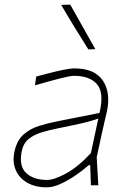

<svg xmlns="http://www.w3.org/2000/svg" viewBox="-20 -799 556 828"><path d="M182 9Q132.5 9 97.5 -11Q62.5 -31 47.5 -66.5Q32.5 -102 43 -148Q53.5 -194.5 81.8 -219.2Q110 -244 148.5 -256Q187 -268 228 -276L409 -312Q430 -398.5 398.8 -435.2Q367.5 -472 299 -472Q282.5 -472 236.5 -460.2Q190.5 -448.5 131 -431L136 -469Q158.5 -475 190.5 -483.2Q222.5 -491.5 253 -497.8Q283.5 -504 301 -504Q388 -504 423.2 -452Q458.5 -400 441 -318Q436.5 -297 430 -271Q423.5 -245 416.5 -211L397 -121Q399 -89.5 400.5 -61.8Q402 -34 404 0H372L369 -87H363Q336.5 -63.5 304 -41.5Q271.5 -19.5 239.5 -5.2Q207.5 9 182 9ZM183 -23Q214.5 -23 267 -52.2Q319.5 -81.5 372 -139L404 -288Q393.5 -284 376.5 -278.8Q359.5 -273.5 325.8 -265.8Q292 -258 232 -246Q194 -238.5 160.5 -228.5Q127 -218.5 104 -200Q81 -181.5 74 -148Q60.5 -83.5 92.5 -53.2Q124.5 -23 183 -23ZM361 -586Q332 -632 302 -680.8Q272 -729.5 244 -778L283 -779Q310 -731 337 -683Q364 -635 391 -587Z"/></svg>

Font: Commissioner Loud Thin
Style: Italic
Weight: 100
Italic angle: -12°
Designer: Kostas Bartsokas
Foundry: Kostas Bartsokas
Version: Version 1.000; ttfautohint (v1.8.3)